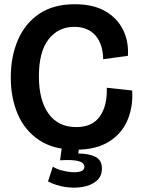

<svg xmlns="http://www.w3.org/2000/svg" viewBox="-20 -694 667 908"><path d="M338 14Q233 14 165 -31.5Q97 -77 64 -154Q31 -231 31 -327Q31 -427 65 -505.5Q99 -584 166 -629Q233 -674 334 -674Q421 -674 478 -641Q535 -608 562 -553Q589 -498 585 -430L468 -414Q467 -485 431.5 -526Q396 -567 331 -567Q256 -567 210 -508.5Q164 -450 164 -333Q164 -220 209.5 -156.5Q255 -93 341 -93Q417 -93 452.5 -144Q488 -195 485 -279L605 -266Q610 -191 583.5 -127Q557 -63 496 -24.5Q435 14 338 14ZM207 164 230 94Q244 104 268.5 111Q293 118 318.5 120Q344 122 361.5 116.5Q379 111 379 94Q379 86 371.5 78Q364 70 339.5 65.5Q315 61 264 64L274 -8H356L350 32Q400 32 431 47.5Q462 63 462 103Q462 140 436.5 161.5Q411 183 371 190Q331 197 287 190Q243 183 207 164Z"/></svg>

Font: Bricolage Grotesque 96pt SemiBold
Style: Regular
Weight: 600
Designer: Mathieu Triay
Foundry: Atelier Triay
Version: Version 1.001; ttfautohint (v1.8.4.7-5d5b);gftools[0.9.33.de